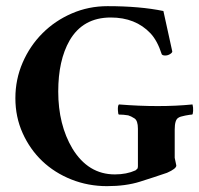

<svg xmlns="http://www.w3.org/2000/svg" viewBox="-20 -607 657 633"><path d="M518.7 -570.7 548 -437.3Q548 -433.3 540.7 -428.7Q533.3 -424 524.7 -424Q516 -424 513.3 -428Q498.7 -473.3 476 -497.3Q426.7 -549.3 345.3 -549.3Q253.3 -549.3 209.3 -473.3Q172 -408 172 -305.3Q172 -196 218.7 -117.3Q270.7 -32 358.7 -32Q397.3 -32 426.7 -45.3Q429.3 -48 432 -50Q434.7 -52 434.7 -58.7V-182.7Q434.7 -209.3 423.3 -216.7Q412 -224 402.7 -226.7Q386.7 -229.3 372 -229.3Q369.3 -229.3 368.7 -244Q368 -258.7 372 -262.7Q438.7 -257.3 500 -257.3Q561.3 -257.3 614.7 -262.7Q617.3 -253.3 616.7 -241.3Q616 -229.3 613.3 -229.3Q608 -229.3 590.7 -226Q573.3 -222.7 568 -218.7Q556 -212 556 -180V-86.7L561.3 -61.3Q561.3 -50.7 530.7 -37.3Q488 -22.7 441.3 -8Q394.7 6.7 332.7 6.7Q270.7 6.7 215.3 -15.3Q160 -37.3 119.3 -76Q78.7 -114.7 54.7 -168Q30.7 -221.3 30.7 -283.3Q30.7 -345.3 54.7 -400.7Q78.7 -456 120 -497.3Q161.3 -538.7 216.7 -562.7Q272 -586.7 334.7 -586.7Q441.3 -586.7 518.7 -570.7Z"/></svg>

Font: Ramaraja
Style: Regular
Weight: 400
Designer: Appaji Ambarisha Darbha
Foundry: Andhrapradesh Society for Knowledge Networks
Version: Version 1.0.4; ttfautohint (v1.2.25-373a) -l 7 -r 28 -G 50 -